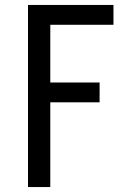

<svg xmlns="http://www.w3.org/2000/svg" viewBox="-20 -755 540 775"><path d="M93 0V-735H438V-655H183V-422H382V-342H183V0Z"/></svg>

Font: Iosevka SS04 Medium
Style: Regular
Weight: 500
Monospace: yes
Designer: Belleve Invis
Foundry: Belleve Invis
Version: Version 19.0.0; ttfautohint (v1.8.4)